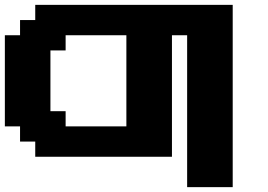

<svg xmlns="http://www.w3.org/2000/svg" viewBox="-20 -645 1102 790"><path d="M750 125H937.5V-625H125V-562.5H62.5V-500H0V-125H62.5V-62.5H125V0H687.5V-500H750ZM500 -125H250V-187.5H187.5V-437.5H250V-500H500Z"/></svg>

Font: Faithful 32x
Style: Semibold
Weight: 400
Foundry: Faithful Resource Pack
Version: Version 1.0; January 27, 2023